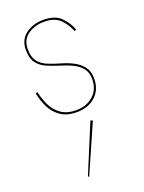

<svg xmlns="http://www.w3.org/2000/svg" viewBox="-149 -539 701 934"><g transform="rotate(-20 201.5 -71.5)"><path d="M50 -147Q57 -112 73 -78Q89 -44 119.5 -22Q150 0 198 0Q252 0 287 -31.5Q322 -63 322 -117Q322 -150 305 -171.5Q288 -193 259.5 -207Q231 -221 197 -231Q161 -242 131.5 -255Q102 -268 84.5 -292Q67 -316 67 -359Q67 -412 105 -440Q143 -468 197 -468Q257 -468 287.5 -437Q318 -406 331 -368L321 -365Q308 -401 279.5 -429.5Q251 -458 197 -458Q148 -458 112.5 -433Q77 -408 77 -359Q77 -319 94 -296.5Q111 -274 139.5 -262Q168 -250 203 -240Q236 -231 265.5 -216Q295 -201 313.5 -177Q332 -153 332 -117Q332 -58 294.5 -24Q257 10 198 10Q146 10 113.5 -13Q81 -36 64 -71.5Q47 -107 40 -144ZM245 70 256 75 146 325 140 323Z"/></g></svg>

Font: Jost* Hairline
Style: Regular
Weight: 100
Version: Version 3.7